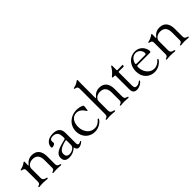

<svg xmlns="http://www.w3.org/2000/svg" viewBox="199 -1908 3055 3055"><g transform="rotate(-45 1727.0 -380.5)"><path d="M67.8 5C84.9 5 102.6 0 149.9 0C190 0 220.5 5.7 243.3 5.7C254.3 5.7 261 2.8 261 -5C261 -11.7 257.1 -14.6 245.7 -17.4C213.4 -25.2 181.8 -33 181.5 -85.2V-299C188.6 -352.6 245 -384.6 300.4 -384.6C395.2 -384.6 426.1 -323.5 426.1 -237.6V-68.9C425.8 -26.3 400.9 -21.3 382.1 -14.9C375.7 -12.8 372.2 -10.3 372.2 -4.6C372.2 2.5 377.5 5 385.7 5C402 5 420.1 0 463.8 0C507.1 0 524.5 5 547.9 5C557.2 5 564.3 2.5 564.3 -5.7C564.3 -12.1 559.7 -14.9 550.8 -17.8C527.7 -24.5 498.9 -29.5 498.6 -79.5V-250.4C498.6 -344.1 462.7 -439.3 335.9 -439.3C235.8 -439.3 192.8 -357.6 187.1 -357.6C183.9 -357.6 182.2 -359.4 181.5 -365.8V-367.5C181.5 -397.7 183.6 -422.9 183.6 -441.1C183.6 -451.3 180 -453.8 174.4 -453.8C170.8 -453.8 167.3 -451.7 161.9 -447.8C145.6 -435 117.9 -413.7 57.9 -400.6C49.7 -399.1 45.1 -396 45.1 -390.3C45.1 -384.6 49.7 -382.1 56.8 -380.3C81.3 -374.6 109 -371.8 109 -325.6V-70.7C109 -29.1 87.4 -22 66.4 -16C59.3 -13.8 55 -11 55 -4.6C55 2.5 60.4 5 67.8 5ZM180.8 -378.2V-406.6Z M735.1 13.1C799.4 13.1 849.4 -11 890.3 -46.9C892.8 -49 894.5 -50.1 896.3 -50.1C898.1 -50.1 899.5 -48.7 899.9 -45.5C905.9 -15.6 919.7 8.5 954.2 8.5C994.7 8.5 1050.1 -27.7 1050.1 -44C1050.1 -47.6 1047.9 -51.1 1043.7 -51.1C1035.2 -51.1 1018.5 -34.8 996.4 -34.8C977.3 -34.8 968.4 -46.5 968.4 -82C968 -166.5 968.8 -215.9 968.4 -302.9C968.4 -361.9 953.5 -445.3 818.5 -445.3C684.3 -445.3 645.2 -362.6 644.5 -316.8C643.8 -296.2 651.3 -293.3 662.3 -293.3C692.1 -293.3 723.4 -312.9 723.4 -329.5C720.9 -345.9 720.9 -358.7 720.9 -364.7C720.9 -402 745.7 -416.2 788.4 -416.2C877.5 -416.2 893.5 -356.2 896 -304.3C897 -293.3 897 -280.5 897 -268.8C897 -256.4 891 -248.9 878.6 -246.1C718.8 -207.7 630.7 -175.1 630.7 -81.7C630.7 1.4 696 13.1 735.1 13.1ZM706.3 -93.4C706.3 -157.3 760.7 -192.5 876.4 -221.9C888.8 -224.8 894.9 -220.2 895.6 -207.4C896.7 -171.2 896.3 -137.1 894.5 -105.1C892.4 -61.1 831.7 -23.1 776.3 -23.1C723.7 -23.1 706.3 -57.2 706.3 -93.4Z M1312.1 12.4C1431.1 13.5 1501.8 -75.6 1501.8 -94.5C1501.8 -100.1 1498.6 -104.8 1493.3 -104.8C1489.3 -104.8 1485.4 -103 1479.4 -96.2C1459.9 -74.2 1421.5 -30.5 1351.2 -30.5C1247.5 -30.5 1177.6 -121.1 1177.6 -236.9C1177.6 -333.1 1226.2 -413 1314.6 -413.4C1369.7 -413.4 1409.8 -381.7 1435.4 -344.8C1454.2 -321.4 1454.5 -309.3 1462.7 -309.3C1467.3 -309.3 1470.2 -312.1 1471.6 -321.7C1477.3 -358.3 1480.5 -391.7 1480.8 -403.1C1480.8 -409.4 1477.3 -413.4 1467.7 -419C1441.4 -434.7 1392.8 -445.3 1349.4 -445.3C1216.3 -445.3 1101.6 -350.9 1101.6 -206.3C1101.6 -74.6 1196.7 11.4 1312.1 12.4Z M1583.8 5C1600.9 5 1619 0 1666.2 0C1706 0 1736.5 5.7 1759.6 5.7C1770.2 5.7 1777.3 2.8 1777.3 -5C1777.3 -11.7 1773.1 -14.6 1761.7 -17.4C1731.5 -24.9 1701.3 -32.3 1697.8 -77.8V-288C1697.8 -348.4 1758.5 -384.6 1817.5 -384.6C1912.3 -384.6 1943.2 -323.5 1943.2 -237.6V-68.9C1942.8 -26.3 1918 -21.3 1899.1 -14.9C1892.8 -12.8 1889.2 -10.3 1889.2 -4.6C1889.2 2.5 1894.5 5 1902.7 5C1919 5 1937.1 0 1980.8 0C2024.1 0 2041.5 5 2065 5C2074.2 5 2081.3 2.5 2081.3 -5.7C2081.3 -12.1 2076.7 -14.9 2067.8 -17.8C2044.7 -24.5 2016 -29.5 2015.6 -79.5V-250.4C2015.6 -344.1 1979.8 -439.3 1853 -439.3C1752.8 -439.3 1709.9 -357.6 1704.2 -357.6C1699.6 -357.6 1698.2 -361.2 1697.8 -378.2C1697.8 -384.9 1697.8 -394.5 1697.8 -406.6V-687.9C1697.8 -718 1699.9 -743.3 1699.9 -761.4C1699.9 -771.7 1696.4 -774.1 1690.7 -774.1C1687.1 -774.1 1683.6 -772 1678.3 -768.1C1661.9 -755.3 1634.2 -734 1574.2 -720.9C1566.1 -719.5 1561.4 -716.3 1561.4 -710.6C1561.4 -704.9 1566.1 -702.4 1573.2 -700.6C1597.7 -695 1625.4 -692.1 1625.4 -646V-70.7H1625C1625.4 -29.1 1603.7 -22 1582.7 -16C1575.6 -13.8 1571 -11 1571 -4.6C1571 2.5 1576.3 5 1583.8 5Z M2258.9 11.4C2332.7 11.4 2392.4 -44.4 2392.4 -60.7C2392.4 -66.4 2389.9 -69.6 2383.9 -69.6C2372.2 -69.6 2350.9 -33 2296.5 -32.7C2256 -32.3 2249.6 -57.2 2249.6 -93.8V-389.6C2250 -397.7 2252.8 -400.6 2261 -400.9L2361.9 -399.5C2370 -399.9 2373.6 -402.7 2375.7 -410.5L2378.2 -422.2C2380 -430 2377.8 -432.9 2369.7 -432.9L2261 -431.5C2252.8 -431.5 2250 -434.3 2249.6 -442.5V-536.2C2249.6 -544.7 2245.7 -549.7 2239.7 -549.7C2233.3 -549.7 2230.5 -544 2226.2 -536.6C2197.8 -485.1 2159.4 -449.9 2133.5 -428.3C2123.9 -420.5 2117.5 -417.3 2117.5 -409.8C2117.5 -400.9 2124.6 -398.8 2144.5 -398.8H2165.1C2173.3 -398.4 2176.1 -395.6 2176.5 -387.4V-88.1C2176.5 -49.4 2180.4 11.4 2258.9 11.4Z M2657.7 12.1C2706.3 12.1 2749.3 -3.6 2784.4 -28.4C2813.2 -48.3 2843.8 -79.5 2843.8 -95.5C2843.8 -101.2 2839.8 -104.4 2834.5 -104.4C2828.1 -104.4 2824.9 -100.5 2817.5 -92.3C2793.3 -62.9 2747.5 -31.2 2691.4 -31.2C2596.9 -31.2 2524.1 -120.4 2524.1 -228.7C2524.1 -248.2 2526.6 -259.9 2546.9 -259.9H2805.8C2830.6 -259.9 2839.1 -259.9 2839.1 -282C2839.1 -332.7 2793.7 -445.3 2663 -445.3C2537.6 -445.3 2451 -342 2451 -209.2C2451 -68.5 2547.6 12.1 2657.7 12.1ZM2531.2 -302.9C2531.6 -330.3 2570.3 -420.1 2653.1 -420.1C2717.3 -420.1 2762.1 -367.5 2762.1 -315.7C2762.1 -294.4 2755 -289.8 2737.6 -289.4C2584.9 -288.4 2554.7 -288 2552.9 -288C2538 -288 2531.2 -290.8 2531.2 -302.9Z M2938.6 5C2955.6 5 2973.4 0 3020.6 0C3060.7 0 3091.3 5.7 3114 5.7C3125 5.7 3131.7 2.8 3131.7 -5C3131.7 -11.7 3127.8 -14.6 3116.5 -17.4C3084.2 -25.2 3052.6 -33 3052.2 -85.2V-299C3059.3 -352.6 3115.8 -384.6 3171.2 -384.6C3266 -384.6 3296.9 -323.5 3296.9 -237.6V-68.9C3296.5 -26.3 3271.7 -21.3 3252.8 -14.9C3246.4 -12.8 3242.9 -10.3 3242.9 -4.6C3242.9 2.5 3248.2 5 3256.4 5C3272.7 5 3290.8 0 3334.5 0C3377.8 0 3395.2 5 3418.7 5C3427.9 5 3435 2.5 3435 -5.7C3435 -12.1 3430.4 -14.9 3421.5 -17.8C3398.4 -24.5 3369.7 -29.5 3369.3 -79.5V-250.4C3369.3 -344.1 3333.5 -439.3 3206.7 -439.3C3106.5 -439.3 3063.6 -357.6 3057.9 -357.6C3054.7 -357.6 3052.9 -359.4 3052.2 -365.8V-367.5C3052.2 -397.7 3054.3 -422.9 3054.3 -441.1C3054.3 -451.3 3050.8 -453.8 3045.1 -453.8C3041.5 -453.8 3038 -451.7 3032.7 -447.8C3016.3 -435 2988.6 -413.7 2928.6 -400.6C2920.5 -399.1 2915.8 -396 2915.8 -390.3C2915.8 -384.6 2920.5 -382.1 2927.6 -380.3C2952.1 -374.6 2979.8 -371.8 2979.8 -325.6V-70.7C2979.8 -29.1 2958.1 -22 2937.1 -16C2930 -13.8 2925.8 -11 2925.8 -4.6C2925.8 2.5 2931.1 5 2938.6 5ZM3051.5 -378.2V-406.6Z"/></g></svg>

Font: Margiela Serif
Style: Regular
Weight: 400
Designer: Andreas Faust, Stefan Endress
Version: Version 1.002;FEAKit 1.0